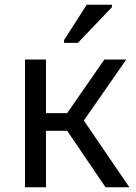

<svg xmlns="http://www.w3.org/2000/svg" viewBox="-20 -786 571 806"><path d="M85 0V-536H173V-311H262L418 -536H510L332 -280L523 0H423L262 -237H173V0ZM249 -606V-618L344 -766H450V-756L307 -606Z"/></svg>

Font: Noto Sans Historical
Style: Regular
Weight: 400
Designer: Monotype Design Team
Foundry: Monotype Imaging Inc.
Version: Version 2.013; ttfautohint (v1.8.4.7-5d5b)